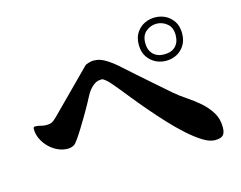

<svg xmlns="http://www.w3.org/2000/svg" viewBox="-93 -850 1186 946"><g transform="rotate(-15 500.0 -376.5)"><path d="M653 -597Q653 -634 669.5 -658.5Q686 -683 710.5 -695Q735 -707 763.5 -707Q792 -707 816.5 -695Q841 -683 857.5 -658.5Q874 -634 874 -597Q874 -560 857.5 -535Q841 -510 816.5 -498Q792 -486 763.5 -486Q735 -486 710.5 -498.5Q686 -511 669.5 -535.5Q653 -560 653 -597ZM686 -597Q686 -561 706.5 -540Q727 -519 763 -519Q800 -519 820.5 -539.5Q841 -560 841 -597Q841 -636 817 -655.5Q793 -675 763.5 -675Q734 -675 710 -655.5Q686 -636 686 -597ZM436 -480Q421 -480 411.5 -477.5Q402 -475 390 -466Q367 -448 351 -417Q335 -386 320 -360Q314 -349 299.5 -324.5Q285 -300 269 -274Q253 -248 238 -226.5Q223 -205 215 -201Q200 -193 184 -193Q157 -193 132.5 -204.5Q108 -216 88.5 -235.5Q69 -255 57.5 -279.5Q46 -304 46 -331Q46 -341 56 -341Q70 -341 83 -337Q96 -333 110 -333Q132 -333 142 -339Q152 -345 167 -360L373 -567Q378 -572 393 -576Q408 -580 415 -580Q435 -580 451 -574.5Q467 -569 484 -558Q516 -537 543.5 -511.5Q571 -486 600 -461L753 -327Q781 -303 815 -280.5Q849 -258 878.5 -232Q908 -206 928 -173.5Q948 -141 948 -98Q948 -69 936 -57.5Q924 -46 895 -46Q868 -46 833.5 -67.5Q799 -89 761 -123Q723 -157 684.5 -198.5Q646 -240 611 -281Q576 -322 547.5 -357.5Q519 -393 502 -414Q487 -432 471.5 -450Q456 -468 436 -480Z"/></g></svg>

Font: SoukouMincho
Style: Regular
Weight: 400
Designer: Dr. Ken Lunde (project architect, glyph set definition & overall production); Masataka HATTORI  (production & ideograph 
Foundry: Adobe Systems Incorporated
Version: Version 1.00